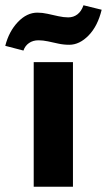

<svg xmlns="http://www.w3.org/2000/svg" viewBox="-50 -709 406 729"><path d="M78 0V-473H227V0ZM39 -517 -30 -535Q-16 -590 18 -625.5Q52 -661 92 -661Q111 -661 131 -656.5Q151 -652 171.5 -647.5Q192 -643 209 -643Q229 -643 244 -654.5Q259 -666 267 -689L336 -672Q321 -610 286.5 -574.5Q252 -539 213 -539Q191 -539 171 -543.5Q151 -548 132 -552Q113 -556 96 -556Q75 -556 60 -545.5Q45 -535 39 -517Z"/></svg>

Font: Ysabeau SC ExtraBold
Style: Regular
Weight: 800
Designer: Christian Thalmann (Catharsis Fonts)
Version: Version 2.001;gftools[0.9.30]; featfreeze: smcp